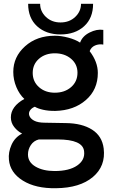

<svg xmlns="http://www.w3.org/2000/svg" viewBox="-20 -744 596 1009"><path d="M297.9 -563Q222.2 -563 175 -606Q127.9 -648.9 127.9 -724.1H190.9Q190.9 -684.1 221.4 -655Q252 -626 297.9 -626Q344.7 -626 375.2 -655Q405.8 -684.1 405.8 -724.1H469.2Q469.2 -648.9 421.9 -606Q374.5 -563 297.9 -563ZM274.9 245.1Q167.5 247.1 100.1 205.1Q32.7 163.1 26.9 95.2Q22.9 56.6 40.5 17.1Q58.1 -22.5 96.2 -42Q72.8 -53.7 54.9 -76.2Q37.1 -98.6 37.1 -127Q37.1 -184.6 107.9 -224.1Q82 -248 65.9 -286.4Q49.8 -324.7 49.8 -366.2Q49.8 -445.3 111.6 -500.7Q173.3 -556.2 268.1 -556.2Q301.8 -556.2 339.1 -546.1Q376.5 -536.1 400.9 -520Q412.6 -553.7 450.7 -573Q488.8 -592.3 522.9 -586.9V-509.8Q499.5 -513.7 479.2 -504.9Q459 -496.1 451.2 -475.1Q494.1 -418.9 494.1 -360.8Q494.1 -272.9 431.4 -218.3Q368.7 -163.6 271 -161.1Q234.9 -160.6 206.3 -167.2Q177.7 -173.8 163.1 -183.1Q146 -176.3 137.7 -163.6Q129.4 -150.9 133.8 -137.2Q138.7 -121.1 158.9 -110.1Q179.2 -99.1 216.8 -99.1L326.2 -97.2Q411.1 -96.2 463.9 -62.7Q516.6 -29.3 524.9 36.1Q536.1 128.9 468 186.3Q399.9 243.7 274.9 245.1ZM387.2 -361.8Q387.2 -406.7 353.3 -435.3Q319.3 -463.9 268.1 -463.9Q217.8 -463.9 184.8 -435.1Q151.9 -406.2 151.9 -360.8Q151.9 -315.4 184.8 -286.1Q217.8 -256.8 268.1 -256.8Q319.8 -256.8 353.5 -286.1Q387.2 -315.4 387.2 -361.8ZM421.9 50.8Q415.5 -11.2 282.2 -11.2H184.1Q157.2 -4.4 142.1 18.3Q127 41 127 67.9Q127 108.4 166.7 131.6Q206.5 154.8 267.1 154.8Q343.8 154.8 385.7 125.7Q427.7 96.7 421.9 50.8Z"/></svg>

Font: Oakes Grotesk Medium
Style: Regular
Weight: 500
Designer: Samuel Oakes
Foundry: Samuel Oakes
Version: Version 1.000;PS 001.000;hotconv 1.0.88;makeotf.lib2.5.64775